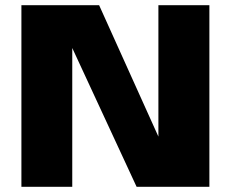

<svg xmlns="http://www.w3.org/2000/svg" viewBox="-20 -720 915 740"><path d="M62.5 0V-700H362L590.5 -193.5V-700H787V0H506.5L258.5 -535V0Z"/></svg>

Font: Trispace SemiExpanded ExtraBold
Style: Regular
Weight: 800
Width: 6
Designer: Tyler Finck
Foundry: Etcetera Type Company
Version: Version 1.210; ttfautohint (v1.8.3)